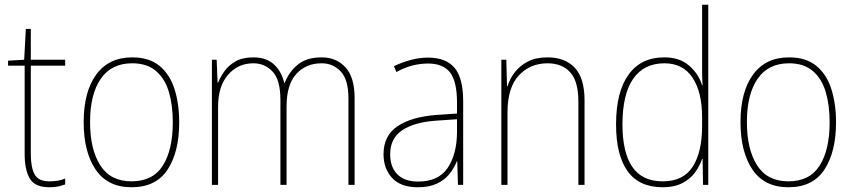

<svg xmlns="http://www.w3.org/2000/svg" viewBox="-20 -780 3602 810"><path d="M188 -15Q209 -15 225.5 -18Q242 -21 255 -27V-2Q241 3 225.5 6.5Q210 10 188 10Q127 10 105.5 -27Q84 -64 84 -130V-503H14V-524L82 -528L89 -658H110V-528H255V-503H110V-130Q110 -74 126 -44.5Q142 -15 188 -15Z M736 -264Q736 -139 687 -64.5Q638 10 535 10Q434 10 383.5 -64.5Q333 -139 333 -265Q333 -393 386 -465.5Q439 -538 538 -538Q609 -538 652.5 -502.5Q696 -467 716 -405Q736 -343 736 -264ZM360 -265Q360 -150 403 -82.5Q446 -15 535 -15Q625 -15 667 -81.5Q709 -148 709 -264Q709 -336 692.5 -392Q676 -448 638 -480.5Q600 -513 538 -513Q450 -513 405 -447.5Q360 -382 360 -265Z M1337 -538Q1399 -538 1437.5 -496Q1476 -454 1476 -366V0H1450V-364Q1450 -444 1417.5 -478.5Q1385 -513 1337 -513Q1271 -513 1230 -468Q1189 -423 1189 -331V0H1163V-358Q1163 -443 1130 -478Q1097 -513 1049 -513Q984 -513 942 -464.5Q900 -416 900 -329V0H874V-528H894L898 -431H900Q909 -454 926.5 -479Q944 -504 973.5 -521Q1003 -538 1049 -538Q1103 -538 1135.5 -508.5Q1168 -479 1179 -430H1181Q1199 -477 1236.5 -507.5Q1274 -538 1337 -538Z M1786 -537Q1861 -537 1897.5 -494Q1934 -451 1934 -353V0H1912L1909 -99H1907Q1896 -71 1876 -46Q1856 -21 1823.5 -5.5Q1791 10 1743 10Q1670 10 1634 -29.5Q1598 -69 1598 -129Q1598 -208 1657 -247.5Q1716 -287 1820 -295L1908 -301V-347Q1908 -437 1878.5 -474.5Q1849 -512 1786 -512Q1754 -512 1721.5 -504Q1689 -496 1652 -476L1642 -501Q1676 -517 1712.5 -527Q1749 -537 1786 -537ZM1821 -271Q1729 -265 1677.5 -231Q1626 -197 1626 -129Q1626 -75 1656.5 -44.5Q1687 -14 1743 -14Q1830 -14 1868.5 -71.5Q1907 -129 1908 -220V-277Z M2290 -538Q2364 -538 2405 -494Q2446 -450 2446 -357V0H2420V-352Q2420 -437 2385.5 -475Q2351 -513 2290 -513Q2217 -513 2169 -462Q2121 -411 2121 -305V0H2095V-528H2116L2119 -416H2121Q2130 -446 2151 -474Q2172 -502 2206 -520Q2240 -538 2290 -538Z M2776 10Q2676 10 2627.5 -58Q2579 -126 2579 -255Q2579 -392 2631.5 -465Q2684 -538 2782 -538Q2848 -538 2888 -502.5Q2928 -467 2942 -420H2944Q2942 -448 2942 -474Q2942 -500 2942 -526V-760H2968V0H2946L2944 -110H2942Q2932 -79 2911.5 -51.5Q2891 -24 2857.5 -7Q2824 10 2776 10ZM2776 -15Q2863 -15 2902.5 -77Q2942 -139 2942 -248V-284Q2942 -392 2901.5 -452.5Q2861 -513 2783 -513Q2697 -513 2651.5 -448Q2606 -383 2606 -255Q2606 -137 2647.5 -76Q2689 -15 2776 -15Z M3507 -264Q3507 -139 3458 -64.5Q3409 10 3306 10Q3205 10 3154.5 -64.5Q3104 -139 3104 -265Q3104 -393 3157 -465.5Q3210 -538 3309 -538Q3380 -538 3423.5 -502.5Q3467 -467 3487 -405Q3507 -343 3507 -264ZM3131 -265Q3131 -150 3174 -82.5Q3217 -15 3306 -15Q3396 -15 3438 -81.5Q3480 -148 3480 -264Q3480 -336 3463.5 -392Q3447 -448 3409 -480.5Q3371 -513 3309 -513Q3221 -513 3176 -447.5Q3131 -382 3131 -265Z"/></svg>

Font: Noto Sans Kannada SemiCondensed Thin
Style: Regular
Weight: 100
Width: 4
Designer: Jelle Bosma - Monotype Design Team
Foundry: Monotype Imaging Inc.
Version: Version 2.005; ttfautohint (v1.8.4.7-5d5b)